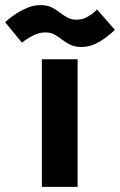

<svg xmlns="http://www.w3.org/2000/svg" viewBox="-116 -732 470 752"><path d="M48 0V-500H188V0ZM-96 -645Q-96 -645 -84.5 -655Q-73 -665 -52.5 -678.5Q-32 -692 -7.5 -702Q17 -712 42 -712Q68 -712 85.5 -703.5Q103 -695 117.5 -683.5Q132 -672 147.5 -663.5Q163 -655 183 -655Q207 -655 225 -665Q243 -675 253.5 -685Q264 -695 264 -695L334 -615Q334 -615 323 -605Q312 -595 293.5 -581.5Q275 -568 252 -558Q229 -548 203 -548Q178 -548 160 -556.5Q142 -565 127.5 -576.5Q113 -588 98 -596.5Q83 -605 62 -605Q39 -605 18 -595Q-3 -585 -16.5 -575Q-30 -565 -30 -565Z"/></svg>

Font: Epunda Sans
Style: Bold
Weight: 700
Designer: Simon Atzbach
Foundry: typofactur
Version: Version 2.204; ttfautohint (v1.8.4.7-5d5b)